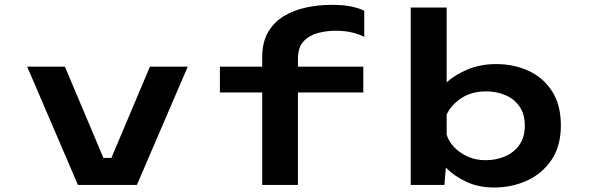

<svg xmlns="http://www.w3.org/2000/svg" viewBox="-20 -782 2490 812"><path d="M309.5 0 95 -500H254.5L417.5 -114H451L614 -500H774L559 0Z M1089 0V-391H910V-500H1089V-540.5Q1089 -603 1113.5 -645.5Q1138 -688 1180 -713.5Q1222 -739 1274.2 -750.2Q1326.5 -761.5 1382.5 -761.5Q1434.5 -761.5 1468 -754Q1501.5 -746.5 1520.5 -736.5V-626Q1502.5 -636 1471.8 -644Q1441 -652 1397.5 -652Q1361.5 -652 1325 -642.5Q1288.5 -633 1264.2 -607.5Q1240 -582 1240 -533V-500H1516.5V-391H1240V0Z M1717 0V-750H1869V-434Q1906 -467 1959.5 -489Q2013 -511 2079 -511Q2153 -511 2215.2 -482.5Q2277.5 -454 2314.8 -396.2Q2352 -338.5 2352 -251.5Q2352 -164.5 2312.5 -106Q2273 -47.5 2208.8 -18.2Q2144.5 11 2069.5 11Q2004 11 1952.2 -13.2Q1900.5 -37.5 1865.5 -73L1859.5 0ZM2037 -395.5Q1972.5 -395.5 1929 -365.5Q1885.5 -335.5 1869 -297V-212.5Q1877 -185 1900.2 -160.2Q1923.5 -135.5 1957.8 -120Q1992 -104.5 2034 -104.5Q2078.5 -104.5 2116.2 -120.8Q2154 -137 2176.8 -169.5Q2199.5 -202 2199.5 -250.5Q2199.5 -299.5 2177.2 -331.5Q2155 -363.5 2117.8 -379.5Q2080.5 -395.5 2037 -395.5Z"/></svg>

Font: Trispace SemiExpanded SemiBold
Style: Regular
Weight: 600
Width: 6
Designer: Tyler Finck
Foundry: Etcetera Type Company
Version: Version 1.210; ttfautohint (v1.8.3)